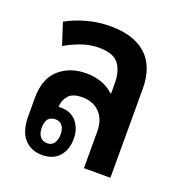

<svg xmlns="http://www.w3.org/2000/svg" viewBox="-109 -661 722 764"><g transform="rotate(20 252.0 -279.5)"><path d="M150 8Q103 8 74.5 -23.5Q46 -55 46 -119V-196Q46 -278 91.5 -318Q137 -358 206 -358Q239 -358 269 -348Q299 -338 322 -316H325V-357Q325 -411 302 -441Q279 -471 218 -471Q180 -471 144 -458Q108 -445 77 -427L47 -519Q86 -541 134 -554Q182 -567 232 -567Q332 -567 384.5 -518.5Q437 -470 437 -376V0H325V-154Q325 -206 297 -234.5Q269 -263 223 -263Q182 -263 164.5 -242.5Q147 -222 147 -195Q152 -195 158 -195Q199 -195 223 -167Q247 -139 247 -95Q247 -49 221.5 -20.5Q196 8 150 8ZM153 -43Q172 -43 182 -57Q192 -71 192 -94Q192 -117 182 -130.5Q172 -144 153 -144Q112 -144 112 -94Q112 -71 122.5 -57Q133 -43 153 -43Z"/></g></svg>

Font: Noto Sans Thai Looped Condensed SemiBold
Style: Regular
Weight: 600
Width: 3
Designer: Sasikarn Vongin, Ben Mitchell
Foundry: The Fontpad Ltd
Version: Version 1.001; ttfautohint (v1.8.4.7-5d5b)